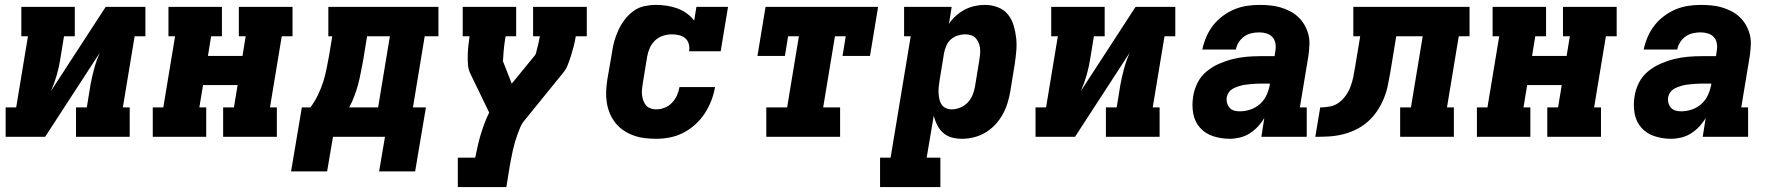

<svg xmlns="http://www.w3.org/2000/svg" viewBox="-20 -558 7240 783"><path d="M3 0V-120H46L94 -410H67V-530H285V-410H241L226 -318Q221 -285 211.5 -252Q202 -219 188 -187L411 -530H573V-410H529L481 -120H509V0H290V-120H334L349 -212Q355 -245 364 -278Q373 -311 387 -343L164 0Z M603 0V-120H646L694 -410H667V-530H885V-410H841L828 -330H969L982 -410H954V-530H1173V-410H1129L1081 -120H1109V0H890V-120H934L949 -211H808L793 -120H821V0Z M1167 141 1211 -120H1246Q1263 -143 1276 -169.5Q1289 -196 1297.5 -222.5Q1306 -249 1311.5 -276.5Q1317 -304 1322 -331L1335 -410H1319V-530H1768V-410H1712L1664 -120H1717L1673 141H1526L1550 0H1338L1314 141ZM1522 -120 1570 -410H1477L1461 -312Q1456 -288 1451.5 -263Q1447 -238 1440.5 -214Q1434 -190 1425 -166Q1416 -142 1404 -120Z M1847 205V85H1918Q1923 62 1928 38.5Q1933 15 1940 -8Q1947 -31 1955.5 -54Q1964 -77 1975 -99L1898 -258Q1890 -274 1888.5 -293.5Q1887 -313 1887.5 -332.5Q1888 -352 1890 -371.5Q1892 -391 1895 -410H1867V-530H2085V-410H2042Q2038 -388 2035.5 -365.5Q2033 -343 2032 -320Q2031 -318 2031.5 -315.5Q2032 -313 2031 -310Q2031 -310 2031 -309.5Q2031 -309 2031 -309Q2031 -308 2031 -307.5Q2031 -307 2032 -306L2067 -217L2162 -333Q2166 -339 2167 -345.5Q2168 -352 2170 -358.5Q2172 -365 2173.5 -371.5Q2175 -378 2176.5 -384.5Q2178 -391 2179 -397.5Q2180 -404 2182 -410H2154V-530H2373V-410H2328Q2325 -390 2320 -370.5Q2315 -351 2309 -332Q2303 -313 2295.5 -293.5Q2288 -274 2274 -258L2119 -67Q2108 -54 2101.5 -38.5Q2095 -23 2089.5 -7.5Q2084 8 2079.5 23.5Q2075 39 2071.5 55Q2068 71 2065 86.5Q2062 102 2059 118L2045 205Z M2656 8Q2632 8 2608 5Q2584 2 2562.5 -6Q2541 -14 2522.5 -26.5Q2504 -39 2490 -56.5Q2476 -74 2467 -95.5Q2458 -117 2454.5 -140Q2451 -163 2452 -187Q2453 -211 2457 -235L2476 -345Q2479 -368 2485.5 -391Q2492 -414 2502.5 -436.5Q2513 -459 2528.5 -479Q2544 -499 2564 -513.5Q2584 -528 2608 -533Q2632 -538 2655 -538Q2678 -538 2700.5 -534.5Q2723 -531 2743 -523.5Q2763 -516 2780.5 -503.5Q2798 -491 2811 -474L2820 -530H2949L2919 -349H2790Q2793 -364 2789 -378.5Q2785 -393 2774.5 -402Q2764 -411 2749.5 -414.5Q2735 -418 2720 -418Q2702 -418 2683.5 -412Q2665 -406 2651 -392.5Q2637 -379 2629.5 -361.5Q2622 -344 2619 -326L2601 -216Q2599 -204 2598 -192Q2597 -180 2598.5 -168.5Q2600 -157 2604 -146.5Q2608 -136 2615 -128Q2622 -120 2633 -116Q2644 -112 2656 -112Q2673 -112 2690 -118.5Q2707 -125 2720 -138.5Q2733 -152 2740.5 -168.5Q2748 -185 2751 -203H2896Q2891 -174 2880.5 -147Q2870 -120 2854 -95.5Q2838 -71 2815.5 -50.5Q2793 -30 2766.5 -16.5Q2740 -3 2712 2.5Q2684 8 2656 8Z M3105 0V-120H3190L3238 -410H3194L3181 -330H3069L3102 -530H3561L3528 -330H3416L3429 -410H3385L3337 -120H3406V0Z M3569 205V85H3612L3694 -410H3667V-530H3861L3850 -461Q3862 -479 3879 -494Q3896 -509 3915 -519Q3934 -529 3955 -533.5Q3976 -538 3997 -538Q4024 -538 4049 -528.5Q4074 -519 4090 -499.5Q4106 -480 4113.5 -455Q4121 -430 4124 -403.5Q4127 -377 4124.5 -349.5Q4122 -322 4118 -295L4100 -185Q4096 -161 4088.5 -137Q4081 -113 4068.5 -90.5Q4056 -68 4038 -49Q4020 -30 3998 -17Q3976 -4 3951.5 2Q3927 8 3903 8Q3881 8 3861 2.5Q3841 -3 3826 -16.5Q3811 -30 3802 -48Q3793 -66 3788 -86L3759 85H3815V205ZM3861 -112Q3878 -112 3895.5 -119Q3913 -126 3926 -139.5Q3939 -153 3946 -170Q3953 -187 3956 -204L3974 -314Q3976 -326 3977 -338.5Q3978 -351 3976.5 -362.5Q3975 -374 3970.5 -384.5Q3966 -395 3958.5 -403Q3951 -411 3939.5 -414.5Q3928 -418 3916 -418Q3901 -418 3885.5 -413Q3870 -408 3858 -397.5Q3846 -387 3839.5 -372Q3833 -357 3830 -342L3812 -232Q3810 -219 3808.5 -206Q3807 -193 3807.5 -180.5Q3808 -168 3810.5 -155.5Q3813 -143 3819 -133Q3825 -123 3836.5 -117.5Q3848 -112 3861 -112Z M4203 0V-120H4246L4294 -410H4267V-530H4485V-410H4441L4426 -318Q4421 -285 4411.5 -252Q4402 -219 4388 -187L4611 -530H4773V-410H4729L4681 -120H4709V0H4490V-120H4534L4549 -212Q4555 -245 4564 -278Q4573 -311 4587 -343L4364 0Z M4995 8Q4960 8 4927.5 -2.5Q4895 -13 4873.5 -37.5Q4852 -62 4846 -96Q4840 -130 4846 -165Q4850 -193 4863.5 -220Q4877 -247 4900.5 -266.5Q4924 -286 4951.5 -298Q4979 -310 5007 -317Q5035 -324 5063.5 -326.5Q5092 -329 5120 -329H5178L5181 -350Q5184 -365 5181.5 -380.5Q5179 -396 5169.5 -406.5Q5160 -417 5145.5 -421.5Q5131 -426 5115 -426Q5100 -426 5084 -422.5Q5068 -419 5054.5 -409.5Q5041 -400 5032 -386Q5023 -372 5020 -356H4883Q4889 -383 4899.5 -407.5Q4910 -432 4926.5 -453.5Q4943 -475 4965.5 -492Q4988 -509 5013 -519.5Q5038 -530 5064 -534Q5090 -538 5115 -538Q5137 -538 5159 -536Q5181 -534 5201.5 -528Q5222 -522 5240.5 -512.5Q5259 -503 5274 -489Q5289 -475 5299.5 -457Q5310 -439 5315.5 -418.5Q5321 -398 5320 -375.5Q5319 -353 5316 -331L5281 -120H5309V0H5124L5136 -77Q5125 -58 5109.5 -41.5Q5094 -25 5075.5 -13.5Q5057 -2 5036 3Q5015 8 4995 8ZM5036 -104Q5058 -104 5080 -111.5Q5102 -119 5119.5 -135Q5137 -151 5146 -172Q5155 -193 5159 -215V-217H5120Q5110 -217 5100.5 -216.5Q5091 -216 5081.5 -215Q5072 -214 5062 -213Q5052 -212 5042.5 -209.5Q5033 -207 5023.5 -203.5Q5014 -200 5005 -194.5Q4996 -189 4990.5 -180.5Q4985 -172 4983 -162Q4981 -150 4984 -138.5Q4987 -127 4994.5 -118.5Q5002 -110 5013 -107Q5024 -104 5036 -104Z M5344 0 5364 -120Q5383 -120 5403 -123.5Q5423 -127 5440 -139.5Q5457 -152 5469 -169.5Q5481 -187 5488 -206Q5495 -225 5499 -244.5Q5503 -264 5506 -283L5527 -410H5499V-530H5973V-410H5929L5881 -120H5909V0H5690V-120H5734L5782 -410H5674L5650 -264Q5645 -236 5639.5 -209Q5634 -182 5623 -155.5Q5612 -129 5595.5 -104.5Q5579 -80 5556.5 -60.5Q5534 -41 5507.5 -28.5Q5481 -16 5453.5 -9.5Q5426 -3 5398.5 -1.5Q5371 0 5344 0Z M6003 0V-120H6046L6094 -410H6067V-530H6285V-410H6241L6228 -330H6369L6382 -410H6354V-530H6573V-410H6529L6481 -120H6509V0H6290V-120H6334L6349 -211H6208L6193 -120H6221V0Z M6795 8Q6760 8 6727.5 -2.5Q6695 -13 6673.5 -37.5Q6652 -62 6646 -96Q6640 -130 6646 -165Q6650 -193 6663.5 -220Q6677 -247 6700.5 -266.5Q6724 -286 6751.5 -298Q6779 -310 6807 -317Q6835 -324 6863.5 -326.5Q6892 -329 6920 -329H6978L6981 -350Q6984 -365 6981.5 -380.5Q6979 -396 6969.5 -406.5Q6960 -417 6945.5 -421.5Q6931 -426 6915 -426Q6900 -426 6884 -422.5Q6868 -419 6854.5 -409.5Q6841 -400 6832 -386Q6823 -372 6820 -356H6683Q6689 -383 6699.5 -407.5Q6710 -432 6726.5 -453.5Q6743 -475 6765.5 -492Q6788 -509 6813 -519.5Q6838 -530 6864 -534Q6890 -538 6915 -538Q6937 -538 6959 -536Q6981 -534 7001.5 -528Q7022 -522 7040.5 -512.5Q7059 -503 7074 -489Q7089 -475 7099.5 -457Q7110 -439 7115.5 -418.5Q7121 -398 7120 -375.5Q7119 -353 7116 -331L7081 -120H7109V0H6924L6936 -77Q6925 -58 6909.5 -41.5Q6894 -25 6875.5 -13.5Q6857 -2 6836 3Q6815 8 6795 8ZM6836 -104Q6858 -104 6880 -111.5Q6902 -119 6919.5 -135Q6937 -151 6946 -172Q6955 -193 6959 -215V-217H6920Q6910 -217 6900.5 -216.5Q6891 -216 6881.5 -215Q6872 -214 6862 -213Q6852 -212 6842.5 -209.5Q6833 -207 6823.5 -203.5Q6814 -200 6805 -194.5Q6796 -189 6790.5 -180.5Q6785 -172 6783 -162Q6781 -150 6784 -138.5Q6787 -127 6794.5 -118.5Q6802 -110 6813 -107Q6824 -104 6836 -104Z"/></svg>

Font: Iosevka Curly Slab HvExObl
Style: Regular
Weight: 900
Width: 7
Italic angle: -9°
Monospace: yes
Designer: Belleve Invis
Foundry: Belleve Invis
Version: Version 11.1.0; ttfautohint (v1.8.3)